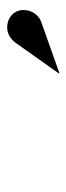

<svg xmlns="http://www.w3.org/2000/svg" viewBox="156 -1188 187 540"><g transform="rotate(-90 250.0 -917.5)"><path d="M315 -844.5 314 -846 400 -967.5Q410 -981 422.2 -986.5Q434.5 -992 446.8 -991.2Q459 -990.5 469.2 -984.8Q479.5 -979 485 -970.5Q493.5 -957.5 492.2 -941.2Q491 -925 481 -911.8Q471 -898.5 453 -893.5Z"/></g></svg>

Font: Bodoni Moda 72pt SemiBold
Style: Italic
Weight: 600
Italic angle: -13°
Designer: Owen Earl
Foundry: indestructible type
Version: Version 2.004